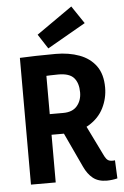

<svg xmlns="http://www.w3.org/2000/svg" viewBox="-67 -1096 750 1159"><g transform="rotate(-5 308.0 -517.0)"><path d="M74 0V-768Q123 -770 171.5 -771.5Q220 -773 291 -773Q371 -773 434.5 -749.5Q498 -726 534.5 -676Q571 -626 571 -545Q571 -480 542 -421.5Q513 -363 452 -326Q391 -289 295 -289H149V-414H306Q362 -414 390 -447Q418 -480 418 -529Q418 -585 391 -616.5Q364 -648 296 -648Q278 -648 248 -647Q218 -646 201 -644L224 -667V0ZM265 -362 410 -377 530 -132Q539 -115 549 -108Q559 -101 576 -101Q579 -101 583.5 -101Q588 -101 592 -102L597 8Q581 12 564 14Q547 16 533 16Q481 16 449 -9.5Q417 -35 396 -81ZM250 -810 193 -898 410 -1050 482 -943Z"/></g></svg>

Font: Yaldevi ExtraLight
Style: Regular
Weight: 200
Designer: Sol Matas, Rajitha Manaperi, Kosala Senevirathne
Foundry: Mooniak
Version: Version 1.100